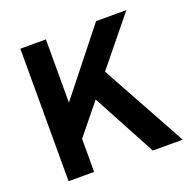

<svg xmlns="http://www.w3.org/2000/svg" viewBox="-124 -826 961 953"><g transform="rotate(-20 356.5 -350.0)"><path d="M345 -335 215 -175V0H80V-700H215V-366L480 -700H640L436 -449L683 0H525Z"/></g></svg>

Font: OVRPSS Recut ExtraBold
Style: Regular
Weight: 800
Designer: Giant Group
Foundry: Giant Group
Version: Version 1.001;hotconv 1.0.109;makeotfexe 2.5.65596